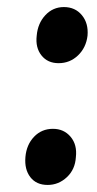

<svg xmlns="http://www.w3.org/2000/svg" viewBox="-20 -515 274 544"><path d="M161 -495Q193 -495 212 -472Q231 -449 228 -414Q224 -380 201 -358Q178 -336 146 -336Q115 -336 97.5 -358Q80 -380 84 -414Q87 -449 108.5 -472Q130 -495 161 -495ZM130 -150Q161 -150 180 -127.5Q199 -105 195 -70Q193 -35 169.5 -13Q146 9 115 9Q83 9 66 -13Q49 -35 52 -70Q55 -105 76.5 -127.5Q98 -150 130 -150Z"/></svg>

Font: Karla Tamil Inclined
Style: Bold
Weight: 700
Designer: Jonathan Pinhorn
Foundry: Jonathan Pinhorn
Version: Version 1.001